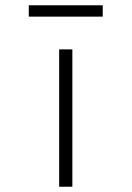

<svg xmlns="http://www.w3.org/2000/svg" viewBox="-20 -707 500 727"><path d="M204 0V-520H254V0ZM89 -644V-687H369V-644Z"/></svg>

Font: Lexend Zetta ExtraLight
Style: Regular
Weight: 250
Version: Version 1.007